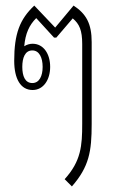

<svg xmlns="http://www.w3.org/2000/svg" viewBox="-20 -577 423 689"><path d="M238 92C300 21 309 -34 309 -132V-426C309 -491 290 -527 244 -557L178 -478L103 -557C51 -508 31 -456 31 -359C31 -294 54 -254 97 -254C136 -254 160 -291 160 -337C160 -384 136 -420 97 -420C87 -420 76 -417 67 -411C71 -457 85 -487 110 -512L174 -442H182L241 -511C265 -491 275 -468 275 -419V-133C275 -54 271 1 212 66ZM96 -279C70 -279 60 -304 60 -337C60 -370 70 -396 96 -396C121 -396 133 -370 133 -337C133 -304 121 -279 96 -279Z"/></svg>

Font: Noto Sans Thai Looped ExtraCondensed ExtraLight
Style: Regular
Weight: 200
Width: 2
Designer: Sasikarn Vongin, Ben Mitchell
Foundry: The Fontpad Ltd
Version: Version 1.001